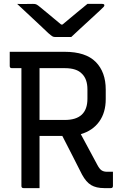

<svg xmlns="http://www.w3.org/2000/svg" viewBox="-20 -966 640 986"><path d="M183 0H101Q90 0 90 -11V-616H41Q30 -616 30 -627V-700H312Q420 -700 471.5 -648Q523 -596 523 -506V-457Q523 -388 489.5 -341.5Q456 -295 395 -277Q416 -238 437 -199Q458 -160 480 -119Q491 -98 502 -91Q513 -84 529 -84H560V-11Q560 0 549 0H515Q474 0 448 -15.5Q422 -31 401 -70Q376 -120 350.5 -169.5Q325 -219 300 -268H183ZM313 -616H183V-350H313Q429 -350 429 -459V-507Q429 -560 401 -587Q374 -616 313 -616ZM346 -776H262Q255 -776 249 -779.5Q243 -783 228 -796Q217 -807 189.5 -832.5Q162 -858 129 -889Q96 -920 68 -946Q86 -945 108.5 -945.5Q131 -946 149 -946Q160 -946 165 -944Q170 -942 178 -936Q193 -924 222.5 -899.5Q252 -875 294 -840H301Q342 -874 373 -900Q404 -926 429 -946H504Q516 -946 516 -939Q516 -935 512 -930.5Q508 -926 493 -912Q476 -896 447.5 -870Q419 -844 391 -818Q363 -792 346 -776Z"/></svg>

Font: Recursive Sn Lnr St
Style: Regular
Weight: 400
Version: Version 1.079;hotconv 1.0.112;makeotfexe 2.5.65598; ttfautoh